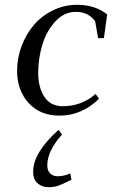

<svg xmlns="http://www.w3.org/2000/svg" viewBox="-20 -472 493 795"><path d="M50.8 -178.2Q50.8 -231 69.3 -280.8Q87.9 -330.6 120.1 -368.4Q152.3 -406.2 199.2 -429.2Q246.1 -452.1 298.8 -452.1Q374.5 -452.1 423.8 -412.1L410.2 -314H386.2L374 -383.8Q346.2 -422.9 293.9 -422.9Q245.6 -422.9 209 -383.1Q172.4 -343.3 155.3 -286.6Q138.2 -230 138.2 -169.9Q138.2 -109.9 163.8 -71Q189.5 -32.2 240.2 -32.2Q317.9 -32.2 376 -83L390.1 -63Q318.8 6.8 226.1 6.8Q146 6.8 98.4 -45.7Q50.8 -98.1 50.8 -178.2ZM117.2 238.8Q117.2 160.2 222.2 65.9L236.8 85Q175.8 152.8 175.8 212.9Q175.8 234.9 187.7 246.3Q199.7 257.8 219.2 257.8Q245.1 257.8 271 246.1L275.9 272Q240.2 290 222.2 296.6Q204.1 303.2 181.2 303.2Q154.3 303.2 135.7 287.1Q117.2 271 117.2 238.8Z"/></svg>

Font: Dihjauti S
Style: Bold Italic
Weight: 700
Italic angle: -9°
Designer: T. Christopher White
Version: Version 3.0.0